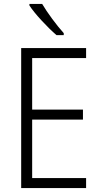

<svg xmlns="http://www.w3.org/2000/svg" viewBox="-20 -959 512 979"><path d="M88 0V-714H419V-663H144V-400H403V-349H144V-51H419V0ZM305 -790V-780H268Q233 -810 192 -854.5Q151 -899 130 -931V-939H195Q215 -905 246 -863Q277 -821 305 -790Z"/></svg>

Font: Noto Sans UI NarrowLight
Style: Regular
Weight: 300
Width: 4
Designer: Monotype Design Team
Foundry: Monotype Imaging Inc.
Version: Version 1.001